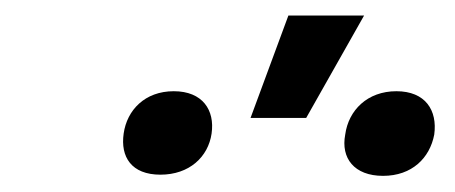

<svg xmlns="http://www.w3.org/2000/svg" viewBox="-20 -838 580 245"><path d="M299.7 -687.5H370.7L444.6 -818.2H348ZM137.8 -667.6C133.5 -637.8 147.7 -615.1 184.7 -615.1C221.6 -615.1 245.7 -637.8 250 -667.6C254.3 -697.4 238.6 -721.6 201.7 -721.6C164.8 -721.6 142 -697.4 137.8 -667.6ZM420.5 -666.2C414.8 -636.4 431.8 -613.6 468.8 -613.6C505.7 -613.6 528.4 -636.4 534.1 -666.2C538.4 -697.4 522.7 -721.6 485.8 -721.6C448.9 -721.6 424.7 -697.4 420.5 -666.2Z"/></svg>

Font: Margiela Sans
Style: Italic
Weight: 400
Italic angle: -9.39999°
Designer: Stefan Endress, Andreas Faust
Version: Version 1.100;FEAKit 1.0